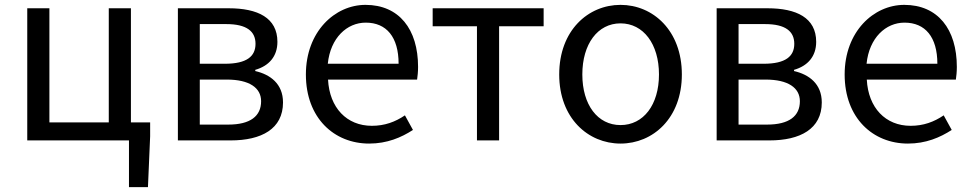

<svg xmlns="http://www.w3.org/2000/svg" viewBox="-20 -577 3994 789"><path d="M518 -74V-543H427V-74H183V-543H92V0H510V192H588L597 -17V-74Z M711 0H928C1054 0 1143 -47 1143 -156C1143 -233 1090 -271 1029 -285V-290C1085 -306 1120 -345 1120 -405C1120 -504 1039 -543 920 -543H711ZM801 -315V-478H910C994 -478 1030 -448 1030 -397C1030 -346 995 -315 904 -315ZM801 -65V-250H912C1005 -250 1053 -216 1053 -161C1053 -100 1009 -65 918 -65Z M1497 13C1571 13 1629 -12 1677 -43L1644 -103C1604 -76 1561 -60 1508 -60C1405 -60 1334 -134 1328 -250H1694C1696 -263 1698 -282 1698 -302C1698 -457 1620 -557 1482 -557C1356 -557 1237 -447 1237 -271C1237 -92 1353 13 1497 13ZM1327 -315C1338 -422 1406 -484 1483 -484C1568 -484 1618 -425 1618 -315Z M1940 0H2031V-469H2214V-543H1758V-469H1940Z M2530 13C2663 13 2782 -91 2782 -271C2782 -452 2663 -557 2530 -557C2397 -557 2278 -452 2278 -271C2278 -91 2397 13 2530 13ZM2530 -63C2436 -63 2373 -146 2373 -271C2373 -396 2436 -481 2530 -481C2624 -481 2688 -396 2688 -271C2688 -146 2624 -63 2530 -63Z M2925 0H3142C3268 0 3357 -47 3357 -156C3357 -233 3304 -271 3243 -285V-290C3299 -306 3334 -345 3334 -405C3334 -504 3253 -543 3134 -543H2925ZM3015 -315V-478H3124C3208 -478 3244 -448 3244 -397C3244 -346 3209 -315 3118 -315ZM3015 -65V-250H3126C3219 -250 3267 -216 3267 -161C3267 -100 3223 -65 3132 -65Z M3711 13C3785 13 3843 -12 3891 -43L3858 -103C3818 -76 3775 -60 3722 -60C3619 -60 3548 -134 3542 -250H3908C3910 -263 3912 -282 3912 -302C3912 -457 3834 -557 3696 -557C3570 -557 3451 -447 3451 -271C3451 -92 3567 13 3711 13ZM3541 -315C3552 -422 3620 -484 3697 -484C3782 -484 3832 -425 3832 -315Z"/></svg>

Font: Source Han Sans KR Regular
Style: Regular
Weight: 400
Designer: Ryoko NISHIZUKA (kana & ideographs); Paul D. Hunt (Latin, Greek & Cyrillic); Wenlong ZHANG (bopomofo); Sandoll Communica
Foundry: Adobe Systems Incorporated
Version: Version 1.004;PS 1.004;hotconv 1.0.82;makeotf.lib2.5.63406